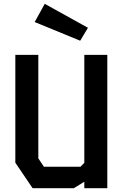

<svg xmlns="http://www.w3.org/2000/svg" viewBox="-20 -982 640 1002"><path d="M420 -695.5V-132L400 -112H209L180 -155.5V-695.5H60V-133L150 0H365.5L420 -33.5V0H540V-695.5ZM213.5 -962 161 -867 398.5 -769.5 439 -837Z"/></svg>

Font: Kode
Style: Regular
Weight: 400
Monospace: yes
Designer: Isa Ozler
Foundry: Kadena LLC
Version: Version 1.000;gftools[0.9.28]